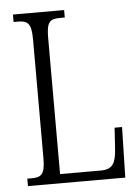

<svg xmlns="http://www.w3.org/2000/svg" viewBox="-52 -755 579 796"><g transform="rotate(-5 237.5 -357.0)"><path d="M32 0H437L442 -210H411L405 -119C401 -64 388 -38 339 -38H169V-606C169 -672 183 -683 226 -683H245V-714H32V-683H49C90 -683 106 -672 106 -604V-109C106 -42 90 -31 50 -31H32Z"/></g></svg>

Font: Noto Serif Myanmar ExtraCondensed Light
Style: Regular
Weight: 300
Width: 2
Designer: Ben Mitchell and the Monotype Design Team
Foundry: Monotype Imaging Inc.
Version: Version 2.106